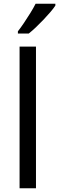

<svg xmlns="http://www.w3.org/2000/svg" viewBox="-20 -1010 317 1030"><path d="M173 0H85V-760H173ZM277 -980Q268 -966 251 -946Q234 -926 213.5 -904.5Q193 -883 172.5 -863.5Q152 -844 134 -830H76V-842Q91 -861 108.5 -887Q126 -913 143 -940.5Q160 -968 171 -990H277Z"/></svg>

Font: Noto Sans Bassa Vah
Style: Regular
Weight: 400
Designer: Monotype Design Team
Foundry: Monotype Imaging Inc.
Version: Version 2.002